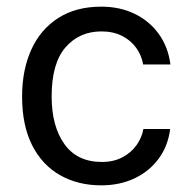

<svg xmlns="http://www.w3.org/2000/svg" viewBox="-20 -547 583 577"><path d="M284.3 -527Q339.9 -527 384.2 -505.7Q428.6 -484.4 456.9 -445.3Q485.3 -406.3 492.2 -353.2H410.2Q405.6 -380.5 389.4 -403.1Q373.2 -425.7 346.8 -439.1Q320.3 -452.6 284.8 -452.6Q218.4 -452.6 176.8 -404.6Q135.2 -356.6 135.2 -257.3Q135.2 -167.9 173.5 -114.1Q211.7 -60.3 286.2 -60.3Q321.5 -60.3 347.9 -74.3Q374.2 -88.2 390.3 -110.8Q406.4 -133.4 410.9 -159.3H491.4Q484.8 -107.6 456.3 -69.4Q427.7 -31.3 383.4 -10.6Q339.2 10 284.3 10Q214.5 10 160.8 -20.4Q107 -50.8 76.7 -110.3Q46.4 -169.8 46.4 -256.7Q46.4 -337.3 74.2 -398.1Q101.9 -459 155.2 -493Q208.5 -527 284.3 -527Z"/></svg>

Font: Public Sans Thin
Style: Regular
Weight: 100
Designer: The Public Sans project authors (U.S. Web Design System). Libre Franklin designed by Pablo Impallari and Rodrigo Fuenzal
Version: Version 1.008